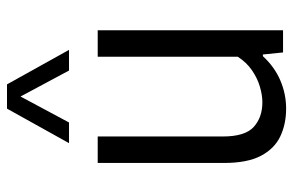

<svg xmlns="http://www.w3.org/2000/svg" viewBox="-168 -680 857 562"><g transform="rotate(-90 261.0 -399.5)"><path d="M223.5 9Q178 9 142 -8.2Q106 -25.5 85.2 -65.2Q64.5 -105 64.5 -173V-542.5H142V-176.5Q142 -111 170 -85.8Q198 -60.5 242 -60.5Q263 -60.5 287.8 -67.8Q312.5 -75 335.5 -90.8Q358.5 -106.5 375.5 -132.5V-542.5H453V0H388L382 -59H377Q346 -25 306.2 -8Q266.5 9 223.5 9ZM122.5 -626.5 223.5 -808H294.5L395.5 -626.5H335L252 -781.5H266L183 -626.5Z"/></g></svg>

Font: Encode Sans SemiCondensed
Style: Regular
Weight: 400
Width: 4
Designer: Multiple Designers
Foundry: Impallari Type
Version: Version 3.002